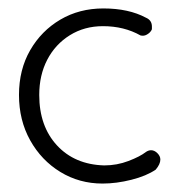

<svg xmlns="http://www.w3.org/2000/svg" viewBox="-20 -425 420 455"><path d="M349 -23Q327 -8 291.5 1Q256 10 223 10Q168 10 123 -17.5Q78 -45 51.5 -92.5Q25 -140 25 -200Q25 -260 51.5 -306Q78 -352 123 -378.5Q168 -405 225 -405Q285 -405 326 -383Q340 -377 340 -362Q340 -360 340 -357Q340 -354 338 -352Q335 -347 328 -343Q321 -339 313 -341Q274 -363 224 -363Q180 -363 145.5 -341.5Q111 -320 92 -283.5Q73 -247 73 -200Q73 -126 115 -80.5Q157 -35 227 -33Q257 -33 284.5 -43.5Q312 -54 326 -65Q329 -67 332 -68Q335 -69 338 -69Q346 -69 353 -62Q360 -55 360 -47Q360 -36 349 -23Z"/></svg>

Font: Dongle Light
Style: Regular
Weight: 300
Designer: Yanghee Ryu
Foundry: Yanghee Ryu
Version: Version 2.000